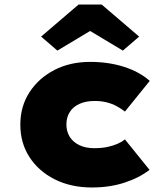

<svg xmlns="http://www.w3.org/2000/svg" viewBox="-20 -820 735 850"><path d="M387 10Q294 10 222.5 -26Q151 -62 110.5 -124.5Q70 -187 70 -268Q70 -349 110.5 -411.5Q151 -474 220.5 -510Q290 -546 379 -546Q460 -546 528 -524.5Q596 -503 643 -462L533 -326Q517 -339 496.5 -350Q476 -361 452 -367Q428 -373 399 -373Q360 -373 331.5 -360Q303 -347 288.5 -323.5Q274 -300 274 -269Q274 -239 288 -215.5Q302 -192 330 -178Q358 -164 397 -164Q431 -164 456 -169.5Q481 -175 500.5 -183.5Q520 -192 533 -203L642 -68Q595 -32 530 -11Q465 10 387 10ZM234 -596 162 -658 328 -800H430L596 -658L524 -596L364 -692H394Z"/></svg>

Font: Lexend Exa Black
Style: Regular
Weight: 900
Designer: Bonnie Shaver-Troup, Thomas Jockin
Foundry: Lexend
Version: Version 1.007